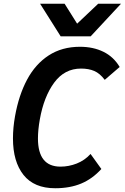

<svg xmlns="http://www.w3.org/2000/svg" viewBox="-20 -984 664 1022"><path d="M49 -247Q49 -304 60 -365.5Q80 -477.5 124.2 -560.2Q168.5 -643 239.2 -689Q310 -735 405.5 -735Q476.5 -735 530.8 -708.2Q585 -681.5 617 -627.5L537.5 -559Q511.5 -593.5 481.8 -606.2Q452 -619 411.5 -619Q323.5 -619 268.5 -544.2Q213.5 -469.5 192 -348.5Q182 -292.5 182 -247Q182 -97 302 -97Q346 -97 388.2 -113.5Q430.5 -130 462 -164.5L519.5 -84.5Q472 -32 412.2 -7Q352.5 18 274 18Q161.5 18 105.2 -52.8Q49 -123.5 49 -247ZM193.5 -964H324L390.5 -858L502.5 -964H624L462.5 -790.5H303Z"/></svg>

Font: JuliaMono BoldItalic
Style: Regular
Weight: 700
Italic angle: -9°
Monospace: yes
Designer: cormullion
Foundry: corm
Version: Version 0.049; ttfautohint (v1.8.4)